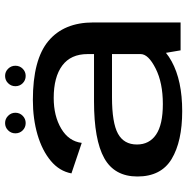

<svg xmlns="http://www.w3.org/2000/svg" viewBox="-10 -738 754 774"><g transform="rotate(-90 367.0 -351.0)"><path d="M551 0 541 -59Q526.5 -47 506.5 -36Q429 6.5 306 6.5Q184 6.5 113.2 -36Q42.5 -78.5 42.5 -174Q42.5 -266.5 116.5 -307.8Q190.5 -349 345 -349H536V-375Q536 -442.5 489.8 -477Q443.5 -511.5 359 -511.5Q286.5 -511.5 235.5 -481.2Q184.5 -451 178 -398.5L55 -440Q64 -488.5 105.5 -523.2Q147 -558 211 -576.8Q275 -595.5 351 -595.5Q513.5 -595.5 588.5 -533Q663.5 -470.5 663.5 -352V0ZM536 -161V-276.5H362Q259 -276.5 215.2 -252.5Q171.5 -228.5 171.5 -176Q171.5 -126 211.5 -98.8Q251.5 -71.5 334.5 -71.5Q420.5 -71.5 478.2 -100.8Q536 -130 536 -161ZM258 -624.5Q240.5 -624.5 228.5 -636.5Q216.5 -648.5 216.5 -666Q216.5 -683 228.5 -695.2Q240.5 -707.5 258 -707.5Q275 -707.5 287.2 -695.2Q299.5 -683 299.5 -666Q299.5 -648.5 287.2 -636.5Q275 -624.5 258 -624.5ZM448 -624.5Q430.5 -624.5 418.5 -636.5Q406.5 -648.5 406.5 -666Q406.5 -683 418.5 -695.2Q430.5 -707.5 448 -707.5Q465 -707.5 477 -695.2Q489 -683 489 -666Q489 -648.5 477 -636.5Q465 -624.5 448 -624.5Z"/></g></svg>

Font: Anybody ExtraExpanded Medium
Style: Regular
Weight: 500
Width: 8
Designer: Tyler Finck
Foundry: Etcetera Type Company
Version: Version 1.010; ttfautohint (v1.8.3) -l 8 -r 50 -G 200 -x 14 